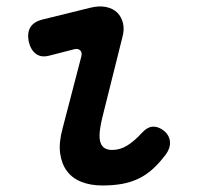

<svg xmlns="http://www.w3.org/2000/svg" viewBox="-20 -559 640 589"><path d="M130 -388Q106 -382 90 -394Q74 -406 68 -432Q63 -458 73 -475Q83 -492 110 -499L256 -535Q284 -542 305.5 -537.5Q327 -533 340 -520Q353 -507 357.5 -487Q362 -467 355 -443L297 -211Q288 -176 286 -154.5Q284 -133 288.5 -121Q293 -109 302 -104Q311 -99 324 -99Q349 -99 371 -113Q393 -127 414 -150Q432 -170 449.5 -170.5Q467 -171 484 -157Q501 -142 501.5 -122Q502 -102 487 -83Q468 -58 448 -40Q428 -22 405 -11Q382 0 355 5Q328 10 294 10Q258 10 230 -1Q202 -12 185.5 -34Q169 -56 164.5 -88.5Q160 -121 172 -165L229 -384Q233 -397 226.5 -404Q220 -411 208 -408Z"/></svg>

Font: Maple Mono SemiBold
Style: Italic
Weight: 600
Italic angle: -10°
Monospace: yes
Designer: subframe7536
Version: Version 7.000